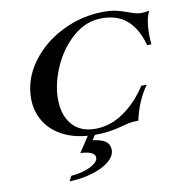

<svg xmlns="http://www.w3.org/2000/svg" viewBox="-98 -772 1037 1108"><g transform="rotate(-10 421.0 -218.0)"><path d="M819 -513Q819 -480 822 -450H797Q771 -547 714.5 -597.5Q658 -648 566 -648Q473 -648 397.5 -582.5Q322 -517 279 -419.5Q236 -322 236 -233Q236 -138 284 -82Q332 -26 419 -26Q509 -26 588.5 -82Q668 -138 723 -225H755Q696 -143 671 -29H660Q636 -29 617 -25Q598 -21 565 -12Q493 8 410 8L392 36Q446 43 468.5 60.5Q491 78 491 110Q491 144 456 174.5Q421 205 359 224.5Q297 244 220 247L235 217Q301 212 348 188.5Q395 165 395 138Q395 119 372.5 108.5Q350 98 309 97L369 6Q281 -1 216.5 -37Q152 -73 118 -131.5Q84 -190 84 -262Q84 -375 154.5 -472Q225 -569 340.5 -626Q456 -683 583 -683Q625 -683 654 -676.5Q683 -670 719 -657Q746 -647 763 -642.5Q780 -638 800 -638Q816 -638 838 -643L842 -640Q819 -593 819 -513Z"/></g></svg>

Font: Ibarra Real Nova
Style: Bold Italic
Weight: 700
Italic angle: -22°
Designer: Jose Maria Ribagorda & Octavio Pardo
Foundry: Octavio Pardo
Version: Version 1.014